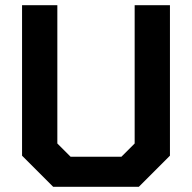

<svg xmlns="http://www.w3.org/2000/svg" viewBox="-20 -720 740 740"><path d="M65 -120V-700H201V-167L252 -116H448L499 -167V-700H635V-120L515 0H185Z"/></svg>

Font: Chakra Petch
Style: Bold
Weight: 700
Designer: Katatrad Aksorn Co.,Ltd.
Foundry: Cadson Demak Co.,Ltd.
Version: Version 1.000; ttfautohint (v1.6)